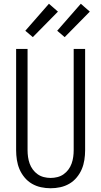

<svg xmlns="http://www.w3.org/2000/svg" viewBox="-20 -996 540 1024"><path d="M250 8Q224 8 198.5 2.5Q173 -3 150.5 -16Q128 -29 111 -49.5Q94 -70 84 -93.5Q74 -117 70 -143Q66 -169 66 -195V-735H127V-195Q127 -177 129.5 -159Q132 -141 138 -124Q144 -107 155 -92Q166 -77 181 -66.5Q196 -56 214 -51.5Q232 -47 250 -47Q268 -47 286 -51.5Q304 -56 319 -66.5Q334 -77 345 -92Q356 -107 362 -124Q368 -141 370.5 -159Q373 -177 373 -195V-735H434V-195Q434 -169 430 -143Q426 -117 416 -93.5Q406 -70 389 -49.5Q372 -29 349.5 -16Q327 -3 301.5 2.5Q276 8 250 8ZM325 -798 285 -832 411 -976 459 -934ZM155 -798 115 -832 241 -976 289 -934Z"/></svg>

Font: Iosevka SS04 Light
Style: Regular
Weight: 300
Monospace: yes
Designer: Belleve Invis
Foundry: Belleve Invis
Version: Version 19.0.0; ttfautohint (v1.8.4)